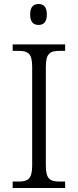

<svg xmlns="http://www.w3.org/2000/svg" viewBox="-20 -935 388 955"><path d="M172 -811C195 -811 213 -823 213 -863C213 -903 195 -915 172 -915C148 -915 130 -903 130 -863C130 -823 148 -811 172 -811ZM43 0H304V-32H278C231 -32 208 -42 208 -111V-603C208 -672 231 -682 278 -682H304V-714H43V-682H70C117 -682 140 -672 140 -603V-111C140 -42 117 -32 70 -32H43Z"/></svg>

Font: Noto Serif Georgian Light
Style: Regular
Weight: 300
Designer: Monotype Design Team, Akaki Razmadze
Foundry: Google LLC
Version: Version 2.003